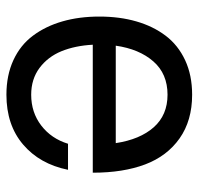

<svg xmlns="http://www.w3.org/2000/svg" viewBox="-30 -550 604 583"><g transform="rotate(-90 271.5 -258.0)"><path d="M275.9 -540Q335 -540 380.9 -518.8Q426.8 -497.6 455.3 -459.2Q483.9 -420.9 498.5 -370.1Q513.2 -319.3 513.2 -257.8Q513.2 -196.3 498.5 -145.5Q483.9 -94.7 455.1 -56.6Q426.3 -18.6 380.6 2.7Q335 23.9 275.9 23.9Q197.3 23.9 143.3 -14.2Q89.4 -52.2 64.2 -118.9Q39.1 -185.5 39.1 -277.8H124H427.7Q424.8 -331.5 408 -372.8Q391.1 -414.1 357.2 -439.5Q323.2 -464.8 275.9 -464.8Q222.2 -464.8 182.4 -434.3Q142.6 -403.8 127 -353H47.9Q65.4 -439 124.8 -489.5Q184.1 -540 275.9 -540ZM275.9 -50.8Q339.4 -50.8 377 -93.8Q414.6 -136.7 424.8 -208H128.9Q140.1 -134.3 177.2 -92.5Q214.4 -50.8 275.9 -50.8Z"/></g></svg>

Font: Miedinger*
Style: Book
Weight: 400
Version: Version 001.000